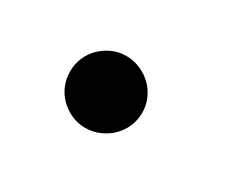

<svg xmlns="http://www.w3.org/2000/svg" viewBox="-42 -210 364 311"><g transform="rotate(30 140.0 -55.0)"><path d="M195.8 -55.2Q195.8 -41 190.4 -28.8Q185.1 -16.6 175.8 -7.6Q166.5 1.5 154.1 6.8Q141.6 12.2 127.9 12.2Q113.8 12.2 101.8 6.8Q89.8 1.5 80.6 -7.6Q71.3 -16.6 66.2 -28.8Q61 -41 61 -55.2Q61 -68.8 66.2 -81.1Q71.3 -93.3 80.6 -102.3Q89.8 -111.3 101.8 -116.7Q113.8 -122.1 127.9 -122.1Q141.6 -122.1 154.1 -116.7Q166.5 -111.3 175.8 -102.3Q185.1 -93.3 190.4 -81.1Q195.8 -68.8 195.8 -55.2Z"/></g></svg>

Font: Charis SIL APac
Style: Regular
Weight: 400
Foundry: SIL International
Version: Version 5.000